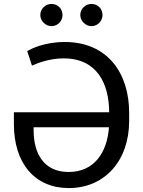

<svg xmlns="http://www.w3.org/2000/svg" viewBox="-20 -952 732 982"><path d="M311.1 -737.2C208.8 -737.2 139.2 -703.1 119.3 -690.3L143.5 -616.5C179 -632.1 237.2 -653.4 305.4 -653.4C477.6 -653.4 537.6 -523.1 538.4 -377.8H51.1V-316.8C51.1 -116.5 158.4 9.9 331.7 9.9C516.3 9.9 640.6 -130.7 640.6 -333.8V-375C640.6 -578.1 529.8 -737.2 311.1 -737.2ZM152 -285.5V-301.1H537.3C528.1 -171.9 462 -72.4 331 -72.4C204.5 -72.4 152 -166.2 152 -285.5ZM186.1 -875C186.1 -845.2 213.1 -818.2 242.9 -818.2C275.6 -818.2 299.7 -845.2 299.7 -875C299.7 -907.7 275.6 -931.8 242.9 -931.8C213.1 -931.8 186.1 -907.7 186.1 -875ZM390.6 -875C390.6 -845.2 417.6 -818.2 447.4 -818.2C480.1 -818.2 504.3 -845.2 504.3 -875C504.3 -907.7 480.1 -931.8 447.4 -931.8C417.6 -931.8 390.6 -907.7 390.6 -875Z"/></svg>

Font: Margiela Sans
Style: Regular
Weight: 400
Designer: Stefan Endress, Andreas Faust
Version: Version 1.100;FEAKit 1.0